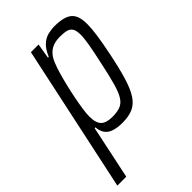

<svg xmlns="http://www.w3.org/2000/svg" viewBox="-250 -596 867 867"><g transform="rotate(-45 183.0 -163.0)"><path d="M-35 192 115 -510H164L152 -438H157Q172 -473 190.5 -490Q209 -507 230.5 -512.5Q252 -518 273 -518Q312 -518 337 -509Q362 -500 373.5 -479Q385 -458 385 -419Q385 -391 379 -350Q373 -309 362 -255Q346 -176 330.5 -125Q315 -74 296 -45Q277 -16 250 -4Q223 8 183 8Q151 8 129 1Q107 -6 95 -22Q83 -38 81 -64H76L22 192ZM169 -43Q198 -43 218 -50Q238 -57 252 -78Q266 -99 278 -141.5Q290 -184 305 -255Q317 -310 323.5 -347Q330 -384 330 -407Q330 -433 322 -446Q314 -459 298 -463Q282 -467 256 -467Q231 -467 212 -459.5Q193 -452 179 -436Q165 -420 156 -395Q149 -378 141 -350.5Q133 -323 125 -290Q117 -257 110.5 -224Q104 -191 100 -163Q96 -135 96 -119Q96 -77 113 -60Q130 -43 169 -43Z"/></g></svg>

Font: Saira Condensed Light
Style: Italic
Weight: 300
Width: 3
Italic angle: -12°
Designer: Hector Gatti with collaboration of the Omnibus-Type team
Foundry: Omnibus-Type
Version: Version 1.101